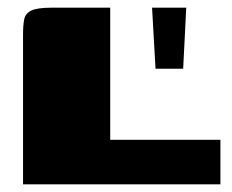

<svg xmlns="http://www.w3.org/2000/svg" viewBox="-20 -480 603 500"><path d="M267 -460V-116H554V0H40V-390Q40 -414 43 -429.5Q46 -445 61.5 -452.5Q77 -460 114 -460ZM385 -301 376 -460H465L457 -301Z"/></svg>

Font: Genos Thin Black
Style: Regular
Weight: 900
Version: Version 1.010